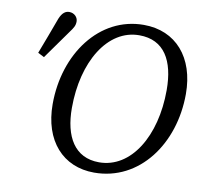

<svg xmlns="http://www.w3.org/2000/svg" viewBox="-78 -771 939 872"><g transform="rotate(10 391.5 -335.0)"><path d="M410 15C619 15 759 -179 759 -409C759 -577 665 -685 517 -685C312 -685 171 -491 171 -259C171 -90 266 15 410 15ZM424 -35C311 -35 260 -125 260 -257C260 -471 359 -635 505 -635C620 -635 670 -547 670 -411C670 -198 571 -35 424 -35ZM66 -477 95 -462C126 -506 158 -550 189 -594C207 -618 213 -629 213 -647C213 -666 197 -684 173 -684C156 -684 141 -674 129 -645C109 -589 87 -533 66 -477Z"/></g></svg>

Font: Source Serif 4 Variable
Style: Italic
Weight: 400
Italic angle: -12°
Designer: Frank Grießhammer
Foundry: Adobe Systems Incorporated
Version: Version 4.004;hotconv 1.0.116;makeotfexe 2.5.65601